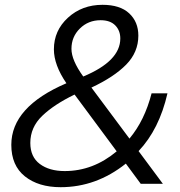

<svg xmlns="http://www.w3.org/2000/svg" viewBox="-20 -764 749 798"><path d="M204 -559Q204 -637 262.5 -690.5Q321 -744 406 -744Q479 -744 517 -708.5Q555 -673 555 -616Q555 -547 504.5 -495.5Q454 -444 360 -400L518 -188Q581 -263 610 -376H676Q642 -227 556 -136L657 0H565L503 -84Q380 14 232 14Q140 14 83.5 -31Q27 -76 27 -162Q27 -320 256 -418Q204 -494 204 -559ZM106 -170Q106 -112 145.5 -82.5Q185 -53 249 -53Q367 -53 465 -135L290 -371Q205 -330 155.5 -282.5Q106 -235 106 -170ZM277 -561Q277 -514 326 -446Q480 -510 480 -604Q480 -637 459 -658.5Q438 -680 398 -680Q347 -680 312 -645.5Q277 -611 277 -561Z"/></svg>

Font: Nacelle Light
Style: Italic
Weight: 300
Italic angle: -12°
Designer: Sora Sagano
Foundry: Sora Sagano
Version: Version 1.000;FEAKit 1.0